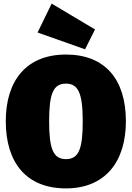

<svg xmlns="http://www.w3.org/2000/svg" viewBox="-20 -1021 730 1063"><path d="M266 -1001 188 -841 451 -748 506 -858ZM345 -719C127 -719 12 -576 12 -350C12 -119 127 22 345 22C562 22 677 -125 677 -350C677 -581 562 -719 345 -719ZM345 -558C414 -558 438 -503 438 -350C438 -198 417 -140 345 -140C274 -140 252 -198 252 -350C252 -503 275 -558 345 -558Z"/></svg>

Font: Fira Sans Ultra
Style: Regular
Weight: 950
Designer: Carrois Corporate & Edenspiekermann AG
Foundry: Carrois Corporate GbR & Edenspiekermann AG
Version: Version 4.203;PS 004.203;hotconv 1.0.88;makeotf.lib2.5.64775